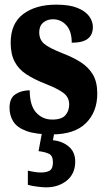

<svg xmlns="http://www.w3.org/2000/svg" viewBox="-20 -569 459 827"><path d="M203 10Q133 10 93 -5Q53 -20 37 -46Q21 -72 21 -105Q21 -146 46.5 -163Q72 -180 108 -180Q108 -115 135.5 -84.5Q163 -54 205 -54Q246 -54 262 -73Q278 -92 278 -119Q278 -150 253.5 -168.5Q229 -187 178 -207Q127 -227 93.5 -249Q60 -271 43 -303.5Q26 -336 26 -385Q26 -468 80 -508.5Q134 -549 222 -549Q279 -549 313.5 -535Q348 -521 364 -499Q380 -477 380 -453Q380 -419 358 -402Q336 -385 289 -385Q289 -435 265.5 -460.5Q242 -486 208 -486Q183 -486 166 -471.5Q149 -457 149 -430Q149 -399 169.5 -381Q190 -363 248 -340Q293 -323 327 -301.5Q361 -280 380 -248Q399 -216 399 -166Q399 -87 350 -38.5Q301 10 203 10ZM178 238Q166 238 141 235Q116 232 100 227V166Q134 174 157 174Q181 174 194.5 165.5Q208 157 208 130Q208 101 190 93Q172 85 146 82L163 -9H216L208 35Q249 39 276.5 62.5Q304 86 304 127Q304 179 268 208.5Q232 238 178 238Z"/></svg>

Font: Noto Serif Lao ExtraCondensed Black
Style: Regular
Weight: 900
Width: 2
Designer: Monotype Design Team
Foundry: Monotype Imaging Inc.
Version: Version 2.003; ttfautohint (v1.8.4.7-5d5b)